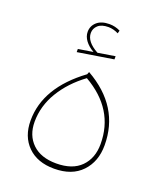

<svg xmlns="http://www.w3.org/2000/svg" viewBox="-137 -814 772 915"><g transform="rotate(20 249.0 -356.0)"><path d="M63 -165Q63 -333 241 -464L246 -477Q435 -370 435 -174Q435 -91 385.5 -39Q336 13 246 13Q161 13 112 -35.5Q63 -84 63 -165ZM415 -173Q415 -349 246 -446Q170 -390 126.5 -318Q83 -246 83 -166Q83 -97 126 -55.5Q169 -14 247 -14Q329 -14 372 -57.5Q415 -101 415 -173ZM339 -591V-575L158 -546V-562L233 -574Q205 -590 189.5 -611Q174 -632 174 -655Q174 -685 196.5 -705Q219 -725 260 -725Q289 -725 315 -712L311 -697Q285 -710 260 -710Q225 -710 207.5 -694Q190 -678 190 -655Q190 -611 252 -577Z"/></g></svg>

Font: FiraGO Thin
Style: Italic
Weight: 100
Italic angle: -8°
Designer: bBox Type GmbH
Foundry: bBox Type GmbH
Version: Version 1.001